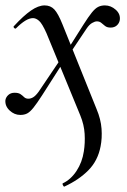

<svg xmlns="http://www.w3.org/2000/svg" viewBox="-24 -415 468 710"><path d="M214 275Q212 276 209 270.5Q206 265 208 263Q238 249 259 217Q280 185 286 145Q291 114 289 80Q287 46 273 12L148 -292Q132 -328 120.5 -338Q109 -348 98 -348Q85 -348 69.5 -338.5Q54 -329 36 -311Q33 -307 28.5 -311.5Q24 -316 28 -319Q63 -357 90.5 -376Q118 -395 141 -395Q163 -395 177 -380Q191 -365 207 -325L333 -12Q349 26 351.5 61Q354 96 348 126Q338 179 303 214.5Q268 250 214 275ZM51 10Q29 10 11.5 -6.5Q-6 -23 -4 -45Q-2 -56 7 -64Q16 -72 30 -72Q44 -72 51.5 -67Q59 -62 65 -56Q71 -50 81 -50Q90 -50 99 -55.5Q108 -61 119 -76L208 -208L217 -196L132 -63Q112 -32 99.5 -16.5Q87 -1 76.5 4.5Q66 10 51 10ZM221 -197 212 -209 284 -323Q303 -353 315.5 -368.5Q328 -384 339 -389.5Q350 -395 364 -395Q386 -395 404 -379Q422 -363 419 -341Q417 -329 408 -321Q399 -313 385 -313Q372 -313 364.5 -319Q357 -325 350.5 -330.5Q344 -336 334 -336Q327 -336 316.5 -330Q306 -324 296 -309Z"/></svg>

Font: Cormorant Medium
Style: Italic
Weight: 500
Italic angle: -10°
Designer: Christian Thalmann (Catharsis Fonts)
Foundry: Catharsis Fonts
Version: Version 4.000